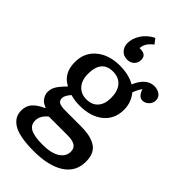

<svg xmlns="http://www.w3.org/2000/svg" viewBox="-308 -879 1188 1188"><g transform="rotate(45 286.0 -285.0)"><path d="M263.2 -580.1Q230.5 -580.1 211.2 -601.6Q191.9 -623 191.9 -654.8Q191.9 -695.3 217.8 -735.1Q243.7 -774.9 291 -798.8L316.9 -766.1Q289.6 -744.1 278.8 -725.3Q268.1 -706.5 267.1 -685.1H274.9Q326.2 -685.1 326.2 -641.1Q326.2 -613.8 308.3 -596.9Q290.5 -580.1 263.2 -580.1ZM254.9 229Q189 229 142.3 219.7Q95.7 210.4 70.1 192.9Q44.4 175.3 33.2 154.1Q22 132.8 22 105Q22 64.5 45.7 37.8Q69.3 11.2 116.2 -9.8V-14.2Q85.4 -23.9 70.8 -46.4Q56.2 -68.8 56.2 -91.8Q56.2 -119.1 70.8 -143.3Q85.4 -167.5 120.1 -202.1V-205.1Q44.9 -243.7 44.9 -340.8Q44.9 -424.3 104.2 -473.6Q163.6 -522.9 258.8 -522.9Q337.4 -522.9 391.1 -491.2Q429.7 -584 499 -584Q527.3 -584 547.6 -569.1Q567.9 -554.2 567.9 -527.8Q567.9 -503.9 550 -485.8Q532.2 -467.8 509.8 -467.8Q482.9 -467.8 467.8 -497.1L459 -518.1Q439.5 -491.2 429.2 -459Q469.2 -412.1 469.2 -347.2Q469.2 -266.1 411.4 -218.5Q353.5 -170.9 256.8 -170.9Q212.4 -170.9 174.8 -182.1Q146 -149.4 146 -127Q146 -103.5 162.8 -95.2Q179.7 -86.9 216.8 -86.9H349.1Q390.1 -86.9 420.2 -81.3Q450.2 -75.7 476.3 -61.8Q502.4 -47.9 516.1 -20.8Q529.8 6.3 529.8 45.9Q529.8 134.8 457 181.9Q384.3 229 254.9 229ZM258.8 -228Q307.1 -228 334 -258.3Q360.8 -288.6 360.8 -342.8Q360.8 -401.4 332.8 -434.1Q304.7 -466.8 253.9 -466.8Q153.8 -466.8 153.8 -347.2Q153.8 -291 182.6 -259.5Q211.4 -228 258.8 -228ZM265.1 162.1Q340.3 162.1 380.1 136.2Q419.9 110.4 419.9 68.8Q419.9 39.1 398.7 25.1Q377.4 11.2 332 11.2H169.9Q127 45.4 127 88.9Q127 127.4 159.9 144.8Q192.9 162.1 265.1 162.1Z"/></g></svg>

Font: Literata Book Medium
Style: Regular
Weight: 500
Designer: Latin by Veronika Burian and Jose Scaglione. Greek by Irene Vlachou. Cyrillic by Vera Evstafieva
Foundry: TypeTogether
Version: Version 2.003;PS 002.003;hotconv 1.0.88;makeotf.lib2.5.64775